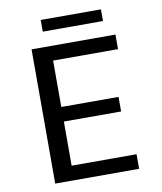

<svg xmlns="http://www.w3.org/2000/svg" viewBox="-91 -913 832 986"><g transform="rotate(-10 325.0 -420.0)"><path d="M116.5 0V-700H554V-624H215.5V-382H514V-306H215.5V-76H554V0ZM189 -779.5V-840.5H503V-779.5Z"/></g></svg>

Font: Trispace Thin
Style: Regular
Weight: 400
Version: Version 1.210